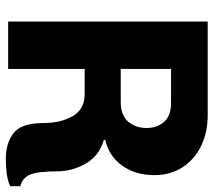

<svg xmlns="http://www.w3.org/2000/svg" viewBox="-57 -669 734 660"><g transform="rotate(90 310.0 -339.0)"><path d="M527 8Q471 8 437 -19Q403 -46 403 -121Q403 -180 379.5 -221.5Q356 -263 303 -263H217V0H54V-686H375Q436 -686 482.5 -663Q529 -640 555.5 -598.5Q582 -557 582 -503Q582 -437 549 -391.5Q516 -346 461 -334V-329Q516 -313 542.5 -266.5Q569 -220 569 -168Q569 -103 580 -76Q591 -49 620 -42V-7Q600 2 575.5 5Q551 8 527 8ZM217 -387H330Q377 -387 398.5 -413Q420 -439 420 -476Q420 -512 399 -536Q378 -560 334 -560H217Z"/></g></svg>

Font: Chivo Mono
Style: Bold
Weight: 700
Monospace: yes
Designer: Hector Gatti
Foundry: Omnibus-Type
Version: Version 1.008; ttfautohint (v1.8.4.7-5d5b)